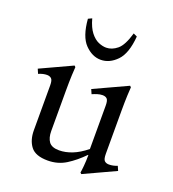

<svg xmlns="http://www.w3.org/2000/svg" viewBox="-132 -804 832 926"><g transform="rotate(20 283.5 -341.0)"><path d="M542 -77 552 -54 390 21 384 15Q386 6 388.5 -20.5Q391 -47 391 -77H389Q350 -37 308.5 -11Q267 15 215 15Q152 15 127.5 -17Q103 -49 103 -100V-330Q103 -356 94.5 -364Q86 -372 72 -372Q52 -372 29 -362L19 -385L181 -460L187 -454Q186 -446 184.5 -411.5Q183 -377 183 -331V-125Q183 -90 197.5 -70Q212 -50 250 -50Q282 -50 316.5 -63.5Q351 -77 388 -107V-330Q388 -356 380 -364Q372 -372 357 -372Q344 -372 330 -367.5Q316 -363 305 -358L295 -381L466 -460L472 -454Q471 -446 469.5 -411.5Q468 -377 468 -331V-112Q468 -84 476.5 -76Q485 -68 499 -68Q521 -68 542 -77ZM396 -703 415 -694Q408 -605 371 -567Q334 -529 289 -529Q245 -529 208 -567Q171 -605 164 -694L183 -703Q195 -659 214 -635Q233 -611 254 -602Q275 -593 294 -593Q323 -593 350 -615Q377 -637 396 -703Z"/></g></svg>

Font: Bona Nova SC
Style: Regular
Weight: 400
Designer: Mateusz Machalski
Foundry: Capitalics
Version: Version 4.001; ttfautohint (v1.8.4.7-5d5b)